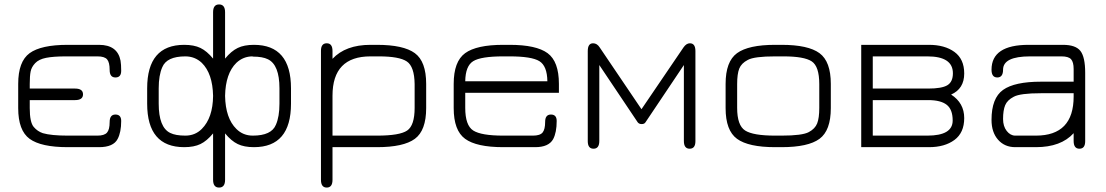

<svg xmlns="http://www.w3.org/2000/svg" viewBox="-20 -663 4981 865"><path d="M285 -461H426Q509 -461 523 -390Q526 -373 526 -344Q526 -314 500 -314Q474 -314 474 -348Q474 -382 462.5 -395.5Q451 -409 419 -409H278Q221 -409 188 -402.5Q155 -396 138.5 -378.5Q122 -361 118 -341Q114 -321 114 -285V-264H318Q354 -264 354 -238Q354 -212 318 -212H114V-176Q114 -112 132 -91Q149 -71 173 -63Q211 -52 285 -52H419Q450 -52 462 -65.5Q474 -79 474 -113Q474 -147 500 -147Q526 -147 526 -118Q526 -67 510 -37Q491 0 426 0H285Q165 0 113.5 -37.5Q62 -75 62 -176V-285Q62 -386 113.5 -423.5Q165 -461 285 -461Z M994 -62V147Q994 182 967 182Q940 182 940 147V-62Q912 -28 883 -14Q854 0 810 0Q643 0 643 -196V-265Q643 -461 810 -461Q854 -461 883 -447Q912 -433 940 -399V-608Q940 -643 967 -643Q994 -643 994 -608V-399Q1022 -433 1051 -447Q1080 -461 1124 -461Q1291 -461 1291 -265V-196Q1291 0 1124 0Q1080 0 1051 -14Q1022 -28 994 -62ZM1239 -196V-265Q1239 -371 1187 -396Q1163 -408 1119 -408Q1118 -408 1118 -409Q1076 -409 1045 -380Q996 -332 994 -231Q996 -130 1045 -82Q1075 -52 1119 -52Q1203 -52 1223 -101Q1239 -137 1239 -196ZM695 -265V-196Q695 -89 747 -64Q771 -52 815 -52Q859 -52 889 -82Q939 -132 940 -231Q938 -332 889 -380Q858 -409 815 -409Q731 -409 711 -360Q695 -324 695 -265Z M1900 -285V-176Q1900 -75 1849 -37.5Q1798 0 1679 0H1478V147Q1478 182 1452 182Q1426 182 1426 147V-434Q1426 -468 1452 -468Q1478 -468 1478 -433V-398Q1537 -461 1649 -461H1678Q1798 -461 1849 -423.5Q1900 -386 1900 -285ZM1848 -177V-284Q1847 -363 1813 -386Q1779 -409 1687 -409H1649Q1478 -409 1478 -232V-52H1679Q1781 -52 1814.5 -75Q1848 -98 1848 -177Z M2498 -285V-245H2076V-177Q2076 -98 2112 -75Q2148 -52 2247 -52H2381Q2413 -52 2424.5 -66Q2436 -80 2436 -114Q2436 -147 2462 -147Q2488 -147 2488 -118Q2488 -66 2472 -36Q2452 0 2391 0H2247Q2127 0 2075.5 -37.5Q2024 -75 2024 -176V-285Q2024 -386 2075.5 -423.5Q2127 -461 2247 -461H2276Q2396 -461 2447 -423.5Q2498 -386 2498 -285ZM2276 -409H2247Q2147 -409 2112 -387.5Q2077 -366 2076 -297H2446Q2445 -366 2410 -387.5Q2375 -409 2276 -409Z M3061 -370 2888 -112Q2883 -104 2871 -104Q2859 -104 2853 -112L2680 -370V-28Q2680 7 2654 7Q2628 7 2628 -27V-433Q2628 -468 2652 -468Q2670 -468 2682 -449L2870 -171L3059 -449Q3072 -468 3088 -468Q3113 -468 3113 -433V-27Q3113 7 3087 7Q3061 7 3061 -28Z M3501 0H3472Q3352 0 3300.5 -37.5Q3249 -75 3249 -176V-285Q3249 -386 3300.5 -423.5Q3352 -461 3472 -461H3501Q3621 -461 3672 -423.5Q3723 -386 3723 -285V-176Q3723 -75 3672 -37.5Q3621 0 3501 0ZM3472 -52H3501Q3595 -52 3624 -68Q3652 -83 3661.5 -107Q3671 -131 3671 -177V-284Q3671 -364 3637 -386.5Q3603 -409 3510 -409H3472Q3378 -409 3349 -393Q3320 -378 3310.5 -354Q3301 -330 3301 -284V-177Q3301 -98 3337 -75Q3373 -52 3472 -52Z M3860 0V-461H4165Q4236 -461 4280 -429Q4324 -397 4324 -332Q4324 -263 4265 -237Q4324 -199 4324 -131Q4324 -65 4280 -32.5Q4236 0 4165 0ZM4158 -409H3912V-264H4162Q4223 -264 4248 -279Q4273 -294 4273 -333Q4273 -409 4158 -409ZM3912 -52H4158Q4272 -52 4272 -120Q4272 -170 4245 -191Q4218 -212 4162 -212H3912Z M4447 -349Q4447 -461 4614 -461H4769Q4826 -461 4847.5 -433.5Q4869 -406 4869 -335V-27Q4869 7 4843 7Q4817 7 4817 -28V-63Q4760 0 4647 0H4554Q4506 0 4476.5 -33.5Q4447 -67 4447 -123Q4447 -221 4499 -258Q4551 -295 4670 -295H4817V-352Q4817 -383 4805.5 -396Q4794 -409 4762 -409H4621Q4499 -409 4499 -349Q4499 -314 4473 -314Q4447 -314 4447 -349ZM4554 -52H4647Q4817 -52 4817 -228V-243H4670Q4576 -243 4547 -227Q4518 -212 4508.5 -189Q4499 -166 4499 -127Q4499 -94 4515.5 -73Q4532 -52 4554 -52Z"/></svg>

Font: Jura
Style: Regular
Weight: 400
Designer: Daniel Johnson, Alexei Vanyashin
Foundry: Daniel Johnson
Version: Version 5.103